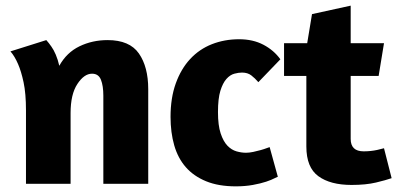

<svg xmlns="http://www.w3.org/2000/svg" viewBox="-20 -651 1408 680"><path d="M346 0V-312Q346 -347 337.5 -368.5Q329 -390 306 -390Q278 -390 254 -353.5Q230 -317 230 -251V0H72V-260Q72 -320 63.5 -359.5Q55 -399 44 -424Q32 -452 17 -469L144 -509Q153 -499 162 -486Q170 -475 177.5 -457.5Q185 -440 190 -418Q216 -465 261.5 -487Q307 -509 361 -509Q439 -509 472 -461.5Q505 -414 505 -335V0Z M895 -360Q883 -374 870 -384Q857 -394 837 -394Q825 -394 810 -390Q795 -386 782 -371.5Q769 -357 760.5 -329.5Q752 -302 752 -254Q752 -207 761.5 -178.5Q771 -150 785.5 -135Q800 -120 817.5 -115Q835 -110 851 -110Q863 -110 877 -113Q891 -116 903.5 -119.5Q916 -123 925 -126.5Q934 -130 935 -130L964 -25L953 -20Q942 -14 922.5 -7.5Q903 -1 875.5 4Q848 9 815 9Q754 9 710 -9Q666 -27 638 -59Q610 -91 597 -136.5Q584 -182 584 -237Q584 -304 602.5 -355.5Q621 -407 653.5 -442Q686 -477 730.5 -494.5Q775 -512 827 -512Q876 -512 913 -492.5Q950 -473 973 -441Z M986 -498H1068L1085 -601L1222 -631V-498H1340L1321 -382H1222V-159Q1222 -115 1268 -115Q1293 -115 1316 -120Q1328 -123 1340 -126L1367 -20Q1347 -13 1311.5 -4.5Q1276 4 1225 4Q1150 4 1107.5 -27Q1065 -58 1065 -132V-382H986Z"/></svg>

Font: Amaranth
Style: Bold
Weight: 700
Designer: Gesine Todt
Foundry: Gesine Todt
Version: Version 1.001